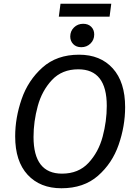

<svg xmlns="http://www.w3.org/2000/svg" viewBox="-20 -993 726 1025"><path d="M648 -421Q648 -320 613.5 -220.5Q579 -121 503 -54.5Q427 12 308 12Q194 12 127.5 -60Q61 -132 61 -265Q61 -364 95.5 -464Q130 -564 206.5 -632.5Q283 -701 402 -701Q516 -701 582 -628Q648 -555 648 -421ZM159 -262Q159 -66 311 -66Q399 -66 452.5 -123.5Q506 -181 528 -263.5Q550 -346 550 -428Q550 -623 398 -623Q311 -623 257.5 -566Q204 -509 181.5 -426.5Q159 -344 159 -262ZM355 -798Q355 -827 375 -846.5Q395 -866 424 -866Q451 -866 467 -850Q483 -834 483 -809Q483 -780 463 -760.5Q443 -741 414 -741Q387 -741 371 -757.5Q355 -774 355 -798ZM294 -904 303 -973H574L565 -904Z"/></svg>

Font: FiraGO
Style: Italic
Weight: 400
Italic angle: -8°
Designer: bBox Type GmbH
Foundry: bBox Type GmbH
Version: Version 1.001